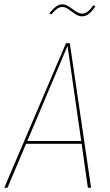

<svg xmlns="http://www.w3.org/2000/svg" viewBox="-26 -884 516 904"><path d="M269 -851.1Q254.4 -851.1 243.4 -843.3Q232.4 -835.4 214.8 -815.4L206.5 -821.8Q224.6 -843.8 238.8 -853.8Q252.9 -863.8 268.6 -863.8Q286.1 -863.8 314.7 -841.8Q343.3 -819.8 359.9 -819.8Q374 -819.8 386.2 -828.9Q398.4 -837.9 414.1 -859.4L422.9 -854Q405.8 -828.6 391.4 -817.9Q377 -807.1 360.4 -807.1Q344.2 -807.1 327.9 -818.1Q311.5 -829.1 296.6 -840.1Q281.7 -851.1 269 -851.1ZM284.7 -680.7H302.7L402.8 0H387.7L358.4 -207H96.7L9.3 0H-5.9ZM102.5 -220.2H356.4L292 -668Z"/></svg>

Font: Fira Sans Compressed Hair
Style: Italic
Weight: 100
Width: 3
Italic angle: -8°
Designer: Carrois Corporate & Edenspiekermann AG
Foundry: Carrois Corporate GbR & Edenspiekermann AG
Version: Version 4.203;PS 004.203;hotconv 1.0.88;makeotf.lib2.5.64775